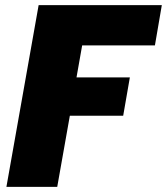

<svg xmlns="http://www.w3.org/2000/svg" viewBox="-20 -725 648 745"><path d="M4.9 0 129.9 -705.1H607.9L581.1 -548.8H298.8L276.9 -424.8H483.9L458 -275.9H251L202.1 0Z"/></svg>

Font: Poppins ExtraBold
Style: Italic
Weight: 800
Italic angle: -10°
Designer: Ninad Kale (Devanagari), Jonny Pinhorn (Latin)
Foundry: Indian Type Foundry
Version: Version 3.200;PS 1.000;hotconv 16.6.54;makeotf.lib2.5.65590